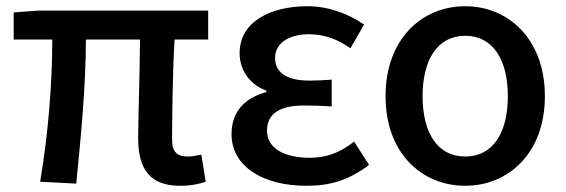

<svg xmlns="http://www.w3.org/2000/svg" viewBox="-20 -584 1819 617"><path d="M558 13C594 13 622 7 641 0L627 -87C608 -83 594 -81 584 -81C550 -81 533 -95 533 -134C533 -178 534 -341 541 -457H649V-550H103L24 -544V-457H148C148 -317 135 -153 109 0L225 6C240 -144 256 -310 256 -457H430C429 -346 424 -190 424 -140C424 -43 460 13 558 13Z M964 13C1039 13 1098 -3 1166 -54L1118 -129C1069 -90 1023 -77 976 -77C889 -77 838 -110 838 -164C838 -218 878 -245 957 -245C985 -245 1014 -244 1046 -242V-328C1019 -326 996 -325 974 -325C898 -325 864 -353 864 -398C864 -447 911 -474 973 -474C1021 -474 1065 -458 1106 -429L1150 -505C1098 -541 1034 -564 968 -564C852 -564 750 -516 750 -413C750 -363 779 -313 836 -293V-288C773 -271 724 -231 724 -153C724 -48 827 13 964 13Z M1475 13C1613 13 1731 -91 1731 -275C1731 -459 1613 -564 1475 -564C1336 -564 1219 -459 1219 -275C1219 -91 1336 13 1475 13ZM1475 -81C1386 -81 1338 -157 1338 -275C1338 -392 1386 -469 1475 -469C1564 -469 1612 -392 1612 -275C1612 -157 1564 -81 1475 -81Z"/></svg>

Font: Noto Sans JP Medium
Style: Regular
Weight: 500
Designer: Ryoko NISHIZUKA  (kana, bopomofo & ideographs); Paul D. Hunt (Latin, Greek & Cyrillic); Sandoll Communications , Soo-you
Foundry: Adobe
Version: Version 2.002;hotconv 1.0.116;makeotfexe 2.5.65601